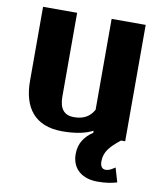

<svg xmlns="http://www.w3.org/2000/svg" viewBox="-83 -594 724 866"><g transform="rotate(10 279.5 -161.0)"><path d="M44 -189C44 -67 100 10 226 10C287 10 333 0 365 -17L366 -8C330 16 304 49 304 100C304 169 353 206 422 206C462 206 486 201 511 194L492 129C479 137 467 147 449 147C434 147 424 137 424 112C424 91 431 71 443 55C455 39 471 24 495 5H514V-528H358V-112C341 -81 314 -62 267 -62C221 -62 200 -90 200 -145V-528H44Z"/></g></svg>

Font: Aerodynamic
Style: Bd
Weight: 500
Designer: Google
Version: Version 2.000980; 2014